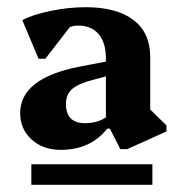

<svg xmlns="http://www.w3.org/2000/svg" viewBox="-20 -726 518 533"><path d="M149 -310Q99 -310 67.5 -339Q36 -368 36 -412Q36 -509 201 -541L274 -555V-564Q274 -607 254 -631Q234 -655 197 -655Q185 -655 174 -651L106 -563H87L42 -670Q69 -685 119.5 -695.5Q170 -706 218 -706Q304 -706 350.5 -670.5Q397 -635 397 -568V-422L442 -378V-361L333 -312H314L285 -369H278Q231 -310 149 -310ZM163 -438Q163 -384 216 -384Q249 -384 274 -400V-514L237 -504Q198 -494 180.5 -479Q163 -464 163 -438ZM67 -213V-270H403V-213Z"/></svg>

Font: Platypi
Style: Bold
Weight: 700
Designer: David Sargent
Foundry: Bolt Cutter Type
Version: Version 1.200; ttfautohint (v1.8.4.7-5d5b)